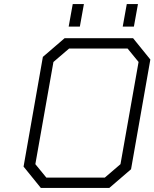

<svg xmlns="http://www.w3.org/2000/svg" viewBox="-20 -925 760 945"><path d="M318 -794 338 -905H393L373 -794ZM584 -794 604 -905H659L639 -794ZM181 0 96 -105 191 -645 298 -737H635L720 -632L625 -92L518 0ZM208 -51H496L573 -117L662 -620L608 -686H320L243 -620L154 -117Z"/></svg>

Font: Tomorrow Light
Style: Italic
Weight: 300
Italic angle: -10°
Designer: Tony de Marco, Monica Rizzolli
Foundry: Just in Type
Version: Version 2.002